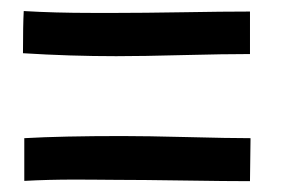

<svg xmlns="http://www.w3.org/2000/svg" viewBox="-20 -423 558 351"><path d="M24.4 -170.4Q92.8 -174.3 203.1 -174.3Q247.6 -174.3 322.5 -172.4Q397.5 -170.4 438 -170.4L437 -91.8Q395 -91.8 316.4 -93Q237.8 -94.2 192.4 -94.2Q180.2 -94.2 155.5 -94.5Q130.9 -94.7 118.2 -94.7Q66.4 -94.7 24.4 -92.3ZM23.4 -402.8Q79.6 -399.4 148.4 -399.4H193.4Q239.7 -399.4 314 -400.6Q388.2 -401.9 437 -401.9V-324.2Q390.1 -324.2 315.4 -322.3Q240.7 -320.3 192.4 -320.3Q108.4 -320.3 22 -325.7Q22 -377.9 23.4 -402.8Z"/></svg>

Font: Fantasque Sans Mono
Style: Regular
Weight: 400
Monospace: yes
Designer: Jany Belluz
Version: Version 1.8.0 ; ttfautohint (v1.8.2)